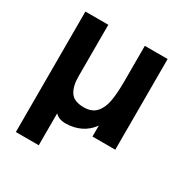

<svg xmlns="http://www.w3.org/2000/svg" viewBox="-153 -617 871 904"><g transform="rotate(30 282.0 -165.5)"><path d="M55 -493H179.5V-212Q179.5 -159.5 199.5 -129Q219.5 -98.5 273.5 -98.5Q317 -98.5 340 -124.2Q363 -150 370.5 -193Q378 -236 378 -301.5V-493H502V0H378V-59.5Q353.5 -25 317 -7.5Q280.5 10 236 10Q199.5 10 179.5 -11.5V162H55Z"/></g></svg>

Font: HK Grotesk
Style: Bold
Weight: 700
Designer: Alfredo Marco Pradil
Foundry: Hanken Design Co.
Version: Version 3.001